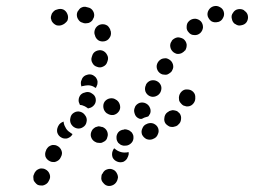

<svg xmlns="http://www.w3.org/2000/svg" viewBox="-20 -598 854 646"><path d="M375 -11Q373 -16 370 -20Q366 -25 361 -27Q351 -32 340 -28Q330 -25 325 -14L323 -12Q321 -7 321 -2Q320 4 322 9Q324 14 328 18Q331 22 336 25Q346 30 357 26Q368 22 373 12L374 10Q376 5 377 -1Q377 -6 375 -11ZM93 8Q95 13 99 17Q102 21 107 24Q112 26 117 26Q123 27 128 25Q133 23 137 20Q142 16 144 11L145 9Q151 -1 147 -12Q143 -23 133 -28Q128 -31 123 -31Q117 -32 112 -30Q107 -28 103 -25Q99 -21 96 -16L95 -13Q92 -8 92 -3Q92 2 93 8ZM413 -86Q409 -86 406 -85H404Q394 -84 385 -87Q375 -90 367 -97Q366 -98 364 -99Q363 -98 362 -96Q361 -94 360 -92L359 -90Q355 -79 359 -68Q364 -58 375 -54Q380 -52 385 -52Q391 -52 396 -54Q401 -57 404 -60Q408 -64 410 -70L411 -72Q412 -75 413 -79Q413 -83 413 -86ZM147 -56Q152 -53 157 -53Q163 -52 168 -54Q173 -56 177 -59Q182 -63 184 -68L185 -70Q191 -81 187 -91Q183 -102 173 -107Q168 -110 163 -110Q157 -111 152 -109Q147 -107 143 -104Q139 -100 136 -95L135 -92Q130 -82 133 -71Q137 -61 147 -56ZM429 -138Q429 -143 426 -148Q424 -153 419 -156Q415 -160 410 -161Q405 -163 399 -163L397 -162Q385 -161 378 -153Q371 -144 372 -133Q372 -127 375 -122Q377 -117 382 -114Q386 -110 391 -109Q396 -107 402 -108H404Q415 -109 423 -118Q430 -126 429 -138ZM327 -120Q332 -122 336 -126Q340 -130 341 -136Q345 -146 340 -157Q335 -167 324 -171H322Q316 -173 311 -173Q306 -172 301 -170Q296 -167 292 -163Q289 -159 287 -154Q283 -143 288 -133Q293 -123 304 -119L306 -118Q312 -117 317 -117Q323 -117 327 -120ZM512 -167Q508 -177 497 -182Q487 -186 476 -182L474 -181Q463 -177 459 -166Q454 -156 458 -145Q463 -135 473 -130Q484 -126 494 -130L496 -131Q507 -135 511 -146Q516 -156 512 -167ZM187 -135Q192 -132 197 -132Q203 -131 208 -133Q213 -135 217 -138Q222 -142 224 -147Q220 -149 215 -153Q207 -158 202 -166Q201 -168 200 -170Q195 -178 194 -188Q194 -188 194 -189Q188 -187 183 -183Q179 -180 176 -174L175 -172Q170 -161 173 -151Q177 -140 187 -135ZM259 -170Q269 -176 271 -187Q274 -198 268 -208Q267 -209 267 -209Q261 -219 250 -222Q239 -225 229 -219Q219 -213 217 -202Q214 -191 219 -181Q220 -180 221 -178Q227 -169 239 -166Q250 -164 259 -170ZM584 -217Q580 -221 576 -224Q571 -226 565 -227Q560 -228 555 -226Q549 -225 545 -221L543 -220Q534 -213 533 -201Q531 -190 538 -181Q542 -177 547 -174Q551 -171 557 -171Q562 -170 567 -172Q573 -173 577 -176L579 -178Q588 -185 589 -196Q591 -208 584 -217ZM434 -237V-238Q439 -248 450 -252Q461 -255 471 -250Q481 -245 485 -234Q489 -224 484 -213H483Q482 -211 481 -209Q480 -207 478 -206Q473 -205 468 -203L465 -202Q461 -200 457 -198Q454 -198 451 -198Q449 -199 446 -200Q436 -205 433 -216Q429 -227 434 -237ZM332 -256Q326 -247 328 -235Q330 -224 339 -217Q340 -217 341 -216Q350 -210 361 -211Q372 -213 379 -222Q386 -231 384 -242Q382 -254 373 -261Q372 -261 371 -262Q362 -269 350 -267Q339 -265 332 -256ZM267 -287Q268 -288 270 -288Q281 -290 290 -283Q300 -277 302 -266Q304 -254 297 -245Q290 -236 279 -234Q278 -234 278 -234Q277 -233 277 -233Q276 -233 276 -233Q275 -234 274 -235Q266 -241 256 -244Q253 -244 249 -245Q248 -247 247 -250Q246 -252 245 -255Q243 -266 249 -276Q255 -285 267 -287ZM610 -297Q599 -298 591 -290Q583 -282 582 -271Q582 -270 582 -270Q582 -264 583 -259Q585 -254 589 -250Q592 -246 597 -243Q602 -241 607 -240Q619 -239 627 -246Q636 -254 637 -265Q637 -267 637 -269Q638 -281 630 -289Q622 -297 610 -297ZM483 -275Q493 -270 504 -274Q515 -278 520 -288Q525 -299 522 -309Q518 -320 508 -325Q498 -330 487 -327Q476 -323 471 -313V-312Q466 -302 469 -291Q473 -280 483 -275ZM302 -302Q303 -303 303 -304Q304 -304 304 -305L305 -308Q308 -313 308 -318Q309 -324 307 -329Q305 -334 302 -338Q298 -342 293 -345Q283 -350 272 -346Q261 -343 256 -333L255 -330Q252 -325 252 -319Q252 -313 254 -307Q258 -309 262 -309Q264 -310 266 -310Q276 -312 285 -310Q294 -308 302 -302ZM521 -350Q526 -347 531 -347Q537 -346 542 -347Q547 -349 551 -352Q556 -355 559 -360V-361Q565 -370 562 -381Q559 -392 549 -398Q544 -401 539 -402Q533 -402 528 -401Q523 -400 518 -396Q514 -393 511 -388Q505 -378 508 -367Q511 -356 521 -350ZM307 -373Q317 -369 327 -374Q338 -379 341 -390L342 -393Q346 -404 340 -414Q335 -424 324 -428Q314 -431 303 -426Q293 -421 290 -410L289 -407Q285 -396 291 -386Q296 -376 307 -373ZM564 -422Q568 -419 574 -417Q579 -416 584 -417Q590 -418 594 -421Q599 -424 602 -428H603Q609 -438 608 -449Q606 -460 597 -467Q592 -470 587 -471Q582 -473 576 -472Q571 -471 566 -468Q561 -465 558 -461V-460Q551 -451 553 -440Q555 -429 564 -422ZM331 -459Q342 -461 348 -470Q355 -479 353 -491Q353 -493 352 -494Q351 -500 348 -504Q345 -509 341 -512Q336 -515 331 -516Q325 -517 320 -516Q309 -514 302 -504Q296 -494 298 -483Q299 -482 299 -481Q301 -470 310 -463Q319 -457 331 -459ZM615 -489Q622 -480 634 -480Q645 -479 654 -487Q662 -495 663 -506Q663 -518 656 -526Q648 -534 637 -535Q625 -535 617 -528L616 -527Q608 -520 608 -508Q607 -497 615 -489ZM764 -555Q757 -546 760 -535Q762 -523 771 -517H772Q781 -510 792 -513Q804 -515 810 -524Q816 -534 814 -545Q812 -556 802 -562V-563Q793 -569 781 -567Q770 -565 764 -555ZM154 -527Q152 -532 151 -537Q151 -543 153 -548Q154 -553 158 -557Q161 -561 166 -564Q169 -565 172 -566Q183 -570 193 -566Q203 -561 207 -550Q209 -545 209 -540Q209 -534 207 -529Q204 -524 200 -521Q196 -517 191 -515Q191 -515 191 -515Q181 -510 170 -513Q160 -517 154 -527ZM283 -523Q288 -526 291 -530Q294 -535 296 -540Q299 -551 293 -561Q287 -571 276 -573Q274 -574 272 -574Q267 -576 261 -575Q256 -574 251 -571Q247 -568 244 -563Q240 -559 239 -553Q238 -548 239 -543Q240 -537 243 -533Q246 -528 250 -525Q255 -522 260 -521Q261 -520 262 -520Q268 -519 273 -520Q278 -520 283 -523ZM679 -543Q683 -532 692 -526Q702 -521 713 -524H714Q725 -527 730 -537Q736 -547 733 -558Q730 -569 720 -574Q710 -580 699 -577Q688 -574 682 -564Q676 -554 679 -543Z"/></svg>

Font: FRB American Cursive Guidelines Dotted Ultra
Style: Bold Italic
Weight: 1000
Italic angle: -25°
Version: Version 2.0;Modular Font Editor K font №1